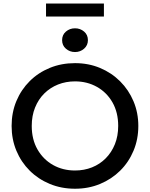

<svg xmlns="http://www.w3.org/2000/svg" viewBox="-20 -1082 872 1116"><path d="M416 15Q337 15 269.8 -12.8Q202.5 -40.5 152.8 -90Q103 -139.5 75.2 -206Q47.5 -272.5 47.5 -350Q47.5 -428 75.2 -494.5Q103 -561 152.8 -610.5Q202.5 -660 269.8 -687.5Q337 -715 416 -715Q494.5 -715 561.5 -687Q628.5 -659 678.5 -609Q728.5 -559 756.2 -492.8Q784 -426.5 784 -350Q784 -272.5 756.2 -206Q728.5 -139.5 678.5 -90Q628.5 -40.5 561.5 -12.8Q494.5 15 416 15ZM416 -91Q469 -91 514.8 -109.2Q560.5 -127.5 594.5 -161.8Q628.5 -196 647.8 -243.8Q667 -291.5 667 -350Q667 -428.5 633.8 -486.8Q600.5 -545 543.5 -577Q486.5 -609 416 -609Q363 -609 317.2 -590.8Q271.5 -572.5 237.2 -538.5Q203 -504.5 183.8 -456.8Q164.5 -409 164.5 -350Q164.5 -271.5 198 -213.2Q231.5 -155 288.2 -123Q345 -91 416 -91ZM416 -779.5Q385.5 -779.5 363.2 -798.8Q341 -818 341 -848.5Q341 -879.5 363.2 -898.5Q385.5 -917.5 416 -917.5Q446.5 -917.5 468.8 -898.5Q491 -879.5 491 -848.5Q491 -818.5 468.8 -799Q446.5 -779.5 416 -779.5ZM247.5 -986V-1061.5H584V-986Z"/></svg>

Font: Geologica EX
Style: Regular
Weight: 400
Designer: Sindre Bremnes, Frode Helland
Foundry: Monokrom Skriftforlag AS
Version: Version 1.010;gftools[0.9.28]